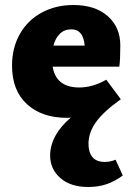

<svg xmlns="http://www.w3.org/2000/svg" viewBox="-20 -460 533 766"><path d="M470 240Q439 263 406 274.5Q373 286 332 286Q261 286 220.5 250Q180 214 180 161Q180 120 201.5 81Q223 42 263 9Q257 10 246 10Q147 10 87.5 -44.5Q28 -99 28 -198Q28 -269 59 -324Q90 -379 146 -409.5Q202 -440 273 -440Q359 -440 409.5 -396Q460 -352 460 -278Q460 -223 456 -194H190Q204 -111 296 -111Q350 -111 404 -142L462 -64Q393 -15 363 27Q333 69 333 114Q333 148 349 167Q365 186 397 186Q422 186 441 177ZM193 -278H318Q312 -343 265 -343Q237 -343 219 -325.5Q201 -308 193 -278Z"/></svg>

Font: Ysabeau Heavy
Style: Regular
Weight: 800
Designer: Christian Thalmann (Catharsis Fonts)
Version: Version 0.003